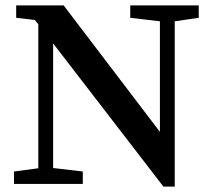

<svg xmlns="http://www.w3.org/2000/svg" viewBox="-20 -682 789 712"><path d="M717 -616 628 -603V10H586L177 -521V-59L287 -46V0H32V-46L122 -58V-592L109 -608L40 -616V-662H216L573 -193V-603L463 -616V-662H717Z"/></svg>

Font: Source Serif Pro Semibold
Style: Regular
Weight: 600
Designer: Frank Grießhammer
Foundry: Adobe Systems Incorporated
Version: Version 1.014;PS Version 1.0;hotconv 1.0.73;makeotf.lib2.5.5